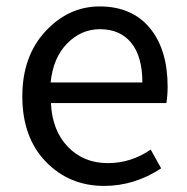

<svg xmlns="http://www.w3.org/2000/svg" viewBox="-20 -577 594 609"><path d="M310.5 12.7Q199.2 12.7 125 -64.5Q50.8 -141.6 50.8 -271.5Q50.8 -398.4 124 -477.5Q197.3 -556.6 295.9 -556.6Q398.4 -556.6 455.1 -488.3Q511.7 -419.9 511.7 -301.8Q511.7 -275.4 507.8 -250H141.6Q145.5 -163.1 195.3 -111.3Q245.1 -59.6 322.3 -59.6Q395.5 -59.6 458 -102.5L491.2 -43Q406.2 12.7 310.5 12.7ZM140.6 -315.4H431.6Q431.6 -397.5 396.5 -440.9Q361.3 -484.4 296.9 -484.4Q237.3 -484.4 192.9 -439Q148.4 -393.6 140.6 -315.4Z"/></svg>

Font: GenYoGothic TW TTF Regular
Style: Regular
Weight: 400
Version: Version 1.300